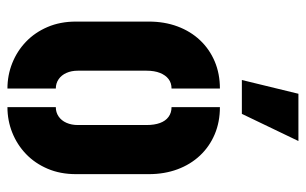

<svg xmlns="http://www.w3.org/2000/svg" viewBox="-173 -648 822 516"><g transform="rotate(90 238.0 -390.0)"><path d="M195 -629 232 -781H359L286 -629ZM218 1Q182 1 149.5 -12Q117 -25 92 -49Q67 -73 52.5 -107Q38 -141 38 -183V-379Q38 -421 51 -456Q64 -491 88 -516.5Q112 -542 145 -556Q178 -570 218 -570V-440Q203 -440 192.5 -432Q182 -424 176 -409Q170 -394 170 -373V-188Q170 -171 176 -157.5Q182 -144 193 -136.5Q204 -129 218 -129ZM268 1V-129Q282 -129 293 -136.5Q304 -144 310 -157.5Q316 -171 316 -188V-373Q316 -394 310.5 -409Q305 -424 294 -432Q283 -440 268 -440V-570Q308 -570 341 -556Q374 -542 398 -516.5Q422 -491 435 -456Q448 -421 448 -379V-183Q448 -141 433.5 -107Q419 -73 394 -49Q369 -25 336.5 -12Q304 1 268 1Z"/></g></svg>

Font: Stick No Bills ExtraBold
Style: Regular
Weight: 800
Version: Version 2.000